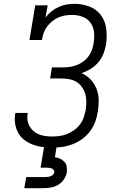

<svg xmlns="http://www.w3.org/2000/svg" viewBox="-20 -763 640 1003"><path d="M255 8Q229 8 203 5Q177 2 153 -7Q129 -16 109 -30.5Q89 -45 76.5 -66.5Q64 -88 59.5 -113.5Q55 -139 59 -165Q59 -167 59.5 -169Q60 -171 61 -173H125Q125 -172 124.5 -170.5Q124 -169 124 -168Q121 -150 124 -133Q127 -116 135.5 -101.5Q144 -87 157 -76.5Q170 -66 186 -60Q202 -54 219.5 -52Q237 -50 255 -50Q275 -50 294.5 -53Q314 -56 333 -64Q352 -72 369 -84.5Q386 -97 398.5 -114Q411 -131 417.5 -150.5Q424 -170 428 -189Q431 -210 431 -231.5Q431 -253 425.5 -272Q420 -291 408.5 -307.5Q397 -324 380.5 -334.5Q364 -345 343.5 -349Q323 -353 302 -353H242L251 -411H312Q330 -411 348 -414Q366 -417 383.5 -424Q401 -431 416.5 -442.5Q432 -454 443 -469.5Q454 -485 460.5 -503Q467 -521 469 -538Q474 -567 471 -595Q468 -623 452.5 -644.5Q437 -666 411 -675.5Q385 -685 357 -685Q357 -685 357 -685Q357 -685 357 -685Q338 -685 320 -682Q302 -679 284.5 -671.5Q267 -664 252 -651.5Q237 -639 225.5 -623.5Q214 -608 208 -590Q202 -572 199 -554H134L164 -735H229L218 -672Q232 -690 249.5 -704Q267 -718 287 -727Q307 -736 328 -739.5Q349 -743 370 -743Q410 -743 447.5 -728.5Q485 -714 507.5 -683.5Q530 -653 535 -612.5Q540 -572 534 -532Q530 -507 520.5 -482.5Q511 -458 494 -438Q477 -418 454 -403.5Q431 -389 406 -381Q433 -369 453 -348Q473 -327 484 -299.5Q495 -272 495.5 -241.5Q496 -211 491 -180Q487 -153 477.5 -127Q468 -101 451 -78Q434 -55 411 -38Q388 -21 361.5 -10.5Q335 0 308.5 4Q282 8 255 8ZM107 220 117 162H217Q224 162 231 161Q238 160 244.5 157.5Q251 155 256.5 150Q262 145 264 138Q264 138 264 138Q264 138 264 138Q265 131 261 125.5Q257 120 251 117.5Q245 115 238.5 114Q232 113 225 113H192L211 0H276L267 58Q281 60 294 66Q307 72 316.5 82.5Q326 93 328.5 107.5Q331 122 329 137Q326 156 314 174Q302 192 284 202.5Q266 213 246.5 216.5Q227 220 207 220Z"/></svg>

Font: Iosevka Curly Slab LtExObl
Style: Regular
Weight: 300
Width: 7
Italic angle: -9°
Monospace: yes
Designer: Belleve Invis
Foundry: Belleve Invis
Version: Version 11.1.0; ttfautohint (v1.8.3)